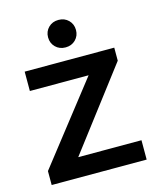

<svg xmlns="http://www.w3.org/2000/svg" viewBox="-104 -751 676 824"><g transform="rotate(-15 234.0 -338.5)"><path d="M23 -62 298 -414H37V-500H435V-442L164 -86H445V0H23ZM172 -616Q172 -642 189.5 -659.5Q207 -677 234 -677Q261 -677 278.5 -659.5Q296 -642 296 -616Q296 -590 278.5 -572.5Q261 -555 234 -555Q207 -555 189.5 -572.5Q172 -590 172 -616Z"/></g></svg>

Font: Sarabun SemiBold
Style: Regular
Weight: 600
Designer: Suppakit Chalermlarp | Katatrad Co.,Ltd.
Foundry: Cadson Demak Co.,Ltd.
Version: Version 1.000; ttfautohint (v1.6)